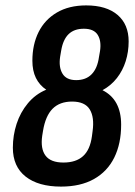

<svg xmlns="http://www.w3.org/2000/svg" viewBox="-20 -683 499 711"><path d="M206 8Q121.9 8 74.8 -29.2Q27.6 -66.4 27.6 -136.1Q27.6 -181.7 41.5 -224.4Q55.4 -267 83.3 -300.6Q111.2 -334.2 151.2 -350.8Q126 -367.8 112.9 -394.5Q99.9 -421.2 99.9 -458Q99.9 -518 122.8 -564.1Q145.8 -610.2 190.6 -636.6Q235.5 -663 299.2 -663Q373.9 -663 415.2 -627.9Q456.4 -592.8 456.4 -529.6Q456.4 -491.2 445.5 -456.5Q434.6 -421.8 413.1 -394.2Q391.6 -366.6 359.6 -349Q428.6 -314.6 428.6 -221.2Q428.6 -151 403.1 -99.4Q377.5 -47.8 327.8 -19.9Q278.2 8 206 8ZM214.8 -81.1Q261.3 -81.1 287.4 -104.7Q313.6 -128.2 320.4 -178.3L322.8 -196.7Q330.2 -248.4 312.4 -277.7Q294.5 -306.9 246.9 -306.9Q201.2 -306.9 174.7 -280.3Q148.3 -253.6 139.3 -198.5L136.3 -180.1Q129.5 -132.2 148.6 -106.7Q167.7 -81.1 214.8 -81.1ZM262 -386.3Q298.3 -386.3 319.5 -408.2Q340.8 -430 346.6 -472.3L350.4 -494.1Q356 -531.5 341.7 -554.1Q327.4 -576.6 290.5 -576.6Q254.6 -576.6 234 -556.5Q213.3 -536.4 206.5 -495.3L202.7 -472.9Q196.9 -434.4 211.3 -410.4Q225.7 -386.3 262 -386.3Z"/></svg>

Font: Sofia Sans Condensed
Style: Italic
Weight: 400
Italic angle: -9°
Designer: Botio Nikoltchev, Ani Petrova
Foundry: lettersoup
Version: Version 4.101